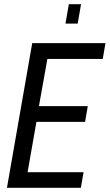

<svg xmlns="http://www.w3.org/2000/svg" viewBox="-20 -892 521 912"><path d="M13 0 133 -687H481L468 -612H205L165 -388H397L384 -313H153L111 -74H377L364 0ZM291 -780 307 -872H365L349 -780Z"/></svg>

Font: Archivo ExtraCondensed
Style: Italic
Weight: 400
Width: 2
Italic angle: -10°
Designer: Hector Gatti
Foundry: Omnibus-Type
Version: Version 2.001